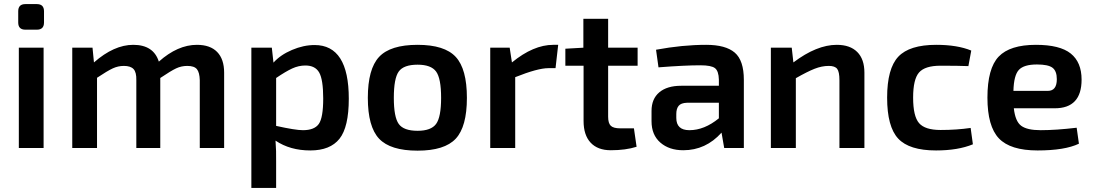

<svg xmlns="http://www.w3.org/2000/svg" viewBox="-20 -723 5346 938"><path d="M104 -703H160Q195 -703 195 -668V-613Q195 -578 160 -578H104Q69 -578 69 -613V-668Q69 -703 104 -703ZM193 0H72V-490H193Z M432 -490 439 -418Q537 -504 631 -504Q730 -504 756 -422Q848 -504 942 -504Q1007 -504 1041 -469Q1075 -434 1075 -368V0H956V-331Q955 -369 942 -385Q929 -401 895 -401Q866 -401 840.5 -389Q815 -377 763 -342V0H646V-331Q647 -370 632.5 -385.5Q618 -401 585 -401Q557 -401 531 -389Q505 -377 454 -343V0H333V-490Z M1308 -490 1316 -417Q1350 -455 1406.5 -479Q1463 -503 1517 -503Q1684 -503 1684 -241Q1684 -102 1638.5 -45Q1593 12 1496 12Q1397 12 1326 -36Q1330 15 1329 66V195H1208V-490ZM1329 -342V-108Q1423 -87 1460 -87Q1516 -87 1537.5 -117.5Q1559 -148 1559 -242Q1559 -334 1539.5 -368.5Q1520 -403 1472 -403Q1439 -403 1407.5 -388.5Q1376 -374 1329 -342Z M2020 -504Q2152 -504 2206.5 -445Q2261 -386 2261 -245Q2261 -104 2206.5 -45.5Q2152 13 2020 13Q1887 13 1832 -45.5Q1777 -104 1777 -245Q1777 -386 1832 -445Q1887 -504 2020 -504ZM2020 -407Q1952 -407 1928 -373.5Q1904 -340 1904 -245Q1904 -151 1928 -117.5Q1952 -84 2020 -84Q2086 -84 2110.5 -117.5Q2135 -151 2135 -245Q2135 -340 2110.5 -373.5Q2086 -407 2020 -407Z M2707 -504 2694 -390H2659Q2607 -390 2497 -346V0H2375V-490H2470L2481 -418Q2586 -504 2683 -504Z M2951 -402V-153Q2951 -121 2964 -108.5Q2977 -96 3010 -96H3077L3090 -6Q3037 11 2964 11Q2900 11 2865.5 -26Q2831 -63 2831 -132V-402H2742V-485L2830 -490V-631H2951V-490H3095V-402Z M3197 -394 3185 -480Q3314 -504 3430 -504Q3525 -504 3569.5 -466Q3614 -428 3614 -333V0H3518L3505 -75Q3428 11 3318 11Q3249 11 3206 -26.5Q3163 -64 3163 -131V-181Q3163 -240 3201 -272Q3239 -304 3308 -304H3492V-334Q3491 -376 3473 -390Q3455 -404 3402 -404Q3325 -404 3197 -394ZM3284 -166V-147Q3284 -87 3348 -87Q3421 -87 3492 -145V-221H3336Q3307 -220 3295.5 -206Q3284 -192 3284 -166Z M3848 -490 3856 -418Q3970 -504 4068 -504Q4133 -504 4168 -469Q4203 -434 4203 -368V0H4081V-331Q4081 -372 4070 -386.5Q4059 -401 4029 -401Q3995 -401 3959.5 -387Q3924 -373 3868 -341V0H3746V-490Z M4722 -98 4733 -18Q4660 12 4553 12Q4422 12 4368 -46Q4314 -104 4314 -246Q4314 -388 4368.5 -446Q4423 -504 4554 -504Q4657 -504 4725 -476L4711 -400Q4662 -402 4575 -402Q4499 -402 4470 -369Q4441 -336 4441 -246Q4441 -155 4470 -121.5Q4499 -88 4575 -88Q4654 -88 4722 -98Z M5133 -194H4933Q4940 -130 4969 -108.5Q4998 -87 5064 -87Q5139 -87 5240 -99L5251 -21Q5182 12 5049 12Q4916 12 4860 -47Q4804 -106 4804 -246Q4804 -389 4859 -446.5Q4914 -504 5041 -504Q5158 -504 5211 -461.5Q5264 -419 5264 -334Q5264 -194 5133 -194ZM4931 -279H5099Q5143 -279 5143 -336Q5143 -376 5122 -392Q5101 -408 5046 -408Q4982 -408 4957.5 -381.5Q4933 -355 4931 -279Z"/></svg>

Font: Exo 2.0 Semi Bold
Style: Regular
Weight: 600
Designer: Natanael Gama
Version: Version 1.001;PS 001.001;hotconv 1.0.70;makeotf.lib2.5.58329